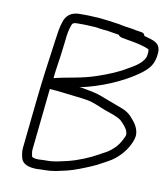

<svg xmlns="http://www.w3.org/2000/svg" viewBox="-75 -700 675 771"><g transform="rotate(10 262.5 -314.5)"><path d="M257.4 -595C274.2 -593.1 286.6 -590.1 307.7 -589C324.2 -586.9 340.6 -582.8 356.9 -581C363.9 -569.6 379.7 -571 395.4 -567C423.4 -562.6 462.5 -555.4 484 -544H485L485.9 -533C485.3 -521.7 483.8 -513.7 481.4 -509C469.6 -484.6 442.1 -468.5 417.7 -455C386 -435.2 344.1 -417.8 300.2 -403C240.9 -382.5 188.6 -378.5 129.2 -364C132.6 -397.3 137.4 -424.4 141.9 -457C143.9 -475.7 146.2 -494.7 148.9 -514C152.2 -546.1 154.1 -561.2 162.2 -584C164.8 -593.7 171.3 -597 182.6 -597H209.6C230.7 -597 239.5 -595 257.4 -595ZM122.4 -319C124.4 -318.3 125.7 -318 126.3 -318C144.4 -316.6 161 -315.6 178.8 -313C212.7 -308.4 243 -306.2 275.5 -301C305.1 -296 326.3 -284.3 353.7 -274C377.8 -265.3 407.8 -256.8 423.6 -244C433.7 -234.1 449.2 -219.3 454.3 -203C459.2 -186.4 453.5 -183 444.1 -163C431.9 -141.9 422.4 -132.9 406.6 -120C391 -107.4 381.3 -105.1 362.9 -94C330.3 -75.2 283.2 -55.8 242.8 -46C217.6 -40.4 191.5 -33 162.5 -33C149.1 -33 138.4 -32.7 130.4 -32C117.3 -32 105 -32.4 99.1 -39C97.8 -46 97.8 -46 96.6 -53C95.7 -57.7 95.5 -62.3 96 -67C104.8 -151 113.6 -235 122.4 -319ZM213.7 -636H186.7C154.7 -636 132.6 -619.2 124.9 -591C116.8 -566.6 114.7 -549.5 110 -515C97.2 -423.2 87.3 -355.7 77.3 -260L57 -67C55.4 -51.7 58.6 -36.1 61.6 -25C68.2 -1.6 94.1 7 127.3 7C135.3 6.3 145.7 6 158.4 6C171.7 6 186.5 4.7 202.8 2L247.8 -8C278.4 -15.7 313.8 -30.1 341.4 -42C364.4 -51.4 384.7 -64 403.8 -74C440.6 -93 480.4 -135.1 493.1 -182C501.2 -208.8 485.5 -237.4 472.4 -252C455.6 -272.5 445.3 -283 415.8 -294C390.5 -302.8 353.6 -317.8 328.3 -327C304.3 -336.1 277.7 -339.9 251.2 -345C247.2 -345 242.9 -345.3 238.3 -346C321.3 -362.8 411.9 -402.2 469.5 -444C499.5 -466.1 521.8 -486.3 525.1 -535C528.4 -579.9 495 -583.5 459.3 -594C457.4 -602 452.6 -606.3 444.6 -607L432.8 -609C425.6 -609.7 418.4 -611 411.3 -613C392.2 -616 370 -618.2 351.3 -623C324.5 -627.5 290.6 -631.4 264.5 -634C245.5 -634 236.5 -636 213.7 -636Z"/></g></svg>

Font: Just Breathe
Style: Obl2
Weight: 400
Foundry: Cannot Into Space Fonts
Version: Version 0.72